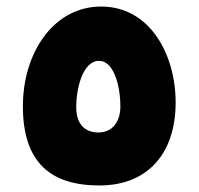

<svg xmlns="http://www.w3.org/2000/svg" viewBox="-20 -567 607 587"><path d="M284 0C430 0 517 -96 517 -254C517 -398 440 -547 289 -547C144 -547 50 -406 50 -242C50 -69 136 0 284 0ZM281 -162C245 -162 213 -181 213 -241C213 -291 231 -381 283 -381C327 -381 348 -307 348 -241C348 -193 322 -162 281 -162Z"/></svg>

Font: Noto Sans Arabic UI Bk
Style: Regular
Weight: 900
Designer: Monotype Design Team, Nadine Chahine and Nizar Qandah
Foundry: Monotype Imaging Inc.
Version: Version 2.010